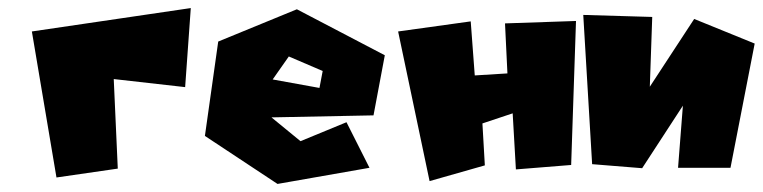

<svg xmlns="http://www.w3.org/2000/svg" viewBox="-20 -456 1891 476"><path d="M59 -378 120 -16 272 -38 262 -260 439 -240 453 -436Z M696 -316 656 -259 772 -238 780 -280ZM521 -353 716 -433 934 -319 906 -170 653 -165 725 -106 839 -153 896 -40 668 0 488 -119Z M967 -378 1045 -7 1182 -46 1176 -150 1251 -175 1259 -36 1396 -47 1408 -404 1232 -398 1238 -274 1157 -269 1147 -403Z M1426 -419 1448 -49 1572 -39 1673 -194 1661 -40H1791L1851 -348L1701 -409L1591 -241L1597 -414Z"/></svg>

Font: Super Mario
Style: Regular
Weight: 400
Version: Version 1.0